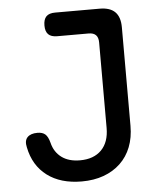

<svg xmlns="http://www.w3.org/2000/svg" viewBox="-53 -776 706 833"><g transform="rotate(-5 300.0 -360.0)"><path d="M45 -158Q38 -187 52 -202Q66 -217 96 -217Q118 -217 130 -206.5Q142 -196 149 -169Q159 -128 190 -105Q221 -82 270 -82Q330 -82 363.5 -116Q397 -150 397 -212V-584Q397 -606 386.5 -616.5Q376 -627 355 -627H218Q192 -627 179.5 -639.5Q167 -652 167 -678Q167 -705 179.5 -717.5Q192 -730 218 -730H412Q457 -730 479 -708Q501 -686 501 -641V-212Q501 -161 485 -120Q469 -79 438.5 -50Q408 -21 365.5 -5.5Q323 10 270 10Q178 10 119.5 -34Q61 -78 45 -158Z"/></g></svg>

Font: Maple Mono Normal NL Medium
Style: Regular
Weight: 500
Monospace: yes
Designer: subframe7536
Version: Version 7.000